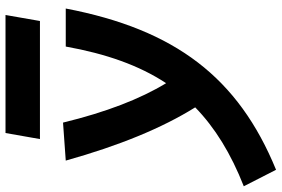

<svg xmlns="http://www.w3.org/2000/svg" viewBox="-236 -592 1002 683"><g transform="rotate(-90 264.5 -251.0)"><path d="M1.5 230.5C329.1 96.2 500.5 -127.4 575.2 -517.6H439.9C414.1 -374 373 -256.8 309.6 -160.6C253.4 -252.9 206.5 -374.5 169.4 -527.3L34.2 -517.6C87.4 -327.6 149.9 -175.3 223.6 -57.1C151.4 13.2 59.6 69.8 -57.1 115.7ZM110.8 -609.4H530.8L552.2 -731.9H132.3Z"/></g></svg>

Font: Cascadia Mono NF
Style: Bold Italic
Weight: 700
Italic angle: -10°
Monospace: yes
Designer: Aaron Bell
Foundry: Saja Typeworks
Version: Version 2404.023